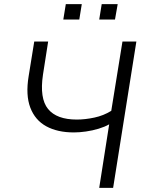

<svg xmlns="http://www.w3.org/2000/svg" viewBox="-20 -905 710 925"><path d="M458 0 506 -306Q485 -294 455.5 -285Q426 -276 394.5 -271.5Q363 -267 336 -267Q257 -267 203 -296.5Q149 -326 126 -386.5Q103 -447 118 -538L145 -705H212L187 -545Q170 -431 211.5 -380Q253 -329 350 -329Q390 -329 434.5 -338.5Q479 -348 516 -371L570 -705H637L525 0ZM458 -811 470 -885H547L534 -811ZM285 -811 297 -885H374L362 -811Z"/></svg>

Font: Nunito Sans 7pt SemiCondensed Light
Style: Italic
Weight: 300
Width: 4
Italic angle: -9°
Designer: Vernon Adams
Foundry: Vernon Adams
Version: Version 3.101;gftools[0.9.27]